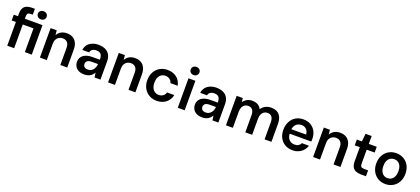

<svg xmlns="http://www.w3.org/2000/svg" viewBox="57 -1927 6854 3134"><g transform="rotate(20 3484.0 -360.0)"><path d="M94 0V-412H21V-512H94V-559Q94 -617 113.5 -652.5Q133 -688 170 -704Q207 -720 258 -720H312V-618H276Q243 -618 228.5 -604.5Q214 -591 214 -558V-512H520V0H400V-412H214V0ZM461 -591Q428 -591 406.5 -611Q385 -631 385 -662Q385 -692 406.5 -712Q428 -732 461 -732Q495 -732 516 -712Q537 -692 537 -662Q537 -631 516 -611Q495 -591 461 -591Z M661 0V-512H767L775 -431Q798 -474 841 -499Q884 -524 943 -524Q1003 -524 1046 -499.5Q1089 -475 1112.5 -427Q1136 -379 1136 -309V0H1016V-297Q1016 -358 987.5 -390.5Q959 -423 905 -423Q871 -423 842.5 -407Q814 -391 797.5 -360Q781 -329 781 -284V0Z M1436 12Q1374 12 1333.5 -9Q1293 -30 1273 -66Q1253 -102 1253 -144Q1253 -192 1277.5 -227.5Q1302 -263 1350 -282.5Q1398 -302 1467 -302H1593Q1593 -344 1583 -371.5Q1573 -399 1550 -412.5Q1527 -426 1489 -426Q1449 -426 1421.5 -408Q1394 -390 1387 -354H1269Q1275 -407 1304.5 -445Q1334 -483 1382.5 -503.5Q1431 -524 1490 -524Q1561 -524 1611 -500Q1661 -476 1687 -430.5Q1713 -385 1713 -321V0H1611L1599 -81Q1588 -61 1572.5 -44Q1557 -27 1537 -14.5Q1517 -2 1491.5 5Q1466 12 1436 12ZM1462 -83Q1490 -83 1512.5 -94Q1535 -105 1551.5 -124Q1568 -143 1577.5 -168Q1587 -193 1589 -221V-225H1480Q1445 -225 1422.5 -216Q1400 -207 1390 -190.5Q1380 -174 1380 -153Q1380 -131 1390 -115Q1400 -99 1418.5 -91Q1437 -83 1462 -83Z M1845 0V-512H1951L1959 -431Q1982 -474 2025 -499Q2068 -524 2127 -524Q2187 -524 2230 -499.5Q2273 -475 2296.5 -427Q2320 -379 2320 -309V0H2200V-297Q2200 -358 2171.5 -390.5Q2143 -423 2089 -423Q2055 -423 2026.5 -407Q1998 -391 1981.5 -360Q1965 -329 1965 -284V0Z M2691 12Q2616 12 2558 -22Q2500 -56 2467 -116Q2434 -176 2434 -254Q2434 -334 2467 -395Q2500 -456 2558 -490Q2616 -524 2691 -524Q2786 -524 2850 -474.5Q2914 -425 2932 -337H2806Q2796 -377 2764.5 -399.5Q2733 -422 2690 -422Q2651 -422 2621 -402.5Q2591 -383 2574 -346Q2557 -309 2557 -256Q2557 -217 2566.5 -186Q2576 -155 2594 -133.5Q2612 -112 2636.5 -101Q2661 -90 2690 -90Q2719 -90 2742.5 -100Q2766 -110 2783 -129Q2800 -148 2806 -175H2932Q2915 -90 2850 -39Q2785 12 2691 12Z M3056 0V-512H3176V0ZM3116 -590Q3083 -590 3061.5 -610.5Q3040 -631 3040 -661Q3040 -692 3061.5 -711.5Q3083 -731 3116 -731Q3149 -731 3170.5 -711.5Q3192 -692 3192 -661Q3192 -631 3170.5 -610.5Q3149 -590 3116 -590Z M3484 12Q3422 12 3381.5 -9Q3341 -30 3321 -66Q3301 -102 3301 -144Q3301 -192 3325.5 -227.5Q3350 -263 3398 -282.5Q3446 -302 3515 -302H3641Q3641 -344 3631 -371.5Q3621 -399 3598 -412.5Q3575 -426 3537 -426Q3497 -426 3469.5 -408Q3442 -390 3435 -354H3317Q3323 -407 3352.5 -445Q3382 -483 3430.5 -503.5Q3479 -524 3538 -524Q3609 -524 3659 -500Q3709 -476 3735 -430.5Q3761 -385 3761 -321V0H3659L3647 -81Q3636 -61 3620.5 -44Q3605 -27 3585 -14.5Q3565 -2 3539.5 5Q3514 12 3484 12ZM3510 -83Q3538 -83 3560.5 -94Q3583 -105 3599.5 -124Q3616 -143 3625.5 -168Q3635 -193 3637 -221V-225H3528Q3493 -225 3470.5 -216Q3448 -207 3438 -190.5Q3428 -174 3428 -153Q3428 -131 3438 -115Q3448 -99 3466.5 -91Q3485 -83 3510 -83Z M3893 0V-512H3999L4008 -444Q4032 -481 4072 -502.5Q4112 -524 4162 -524Q4199 -524 4229.5 -514.5Q4260 -505 4283 -485Q4306 -465 4320 -436Q4348 -478 4393 -501Q4438 -524 4489 -524Q4553 -524 4596 -499.5Q4639 -475 4661 -426.5Q4683 -378 4683 -308V0H4564V-296Q4564 -358 4538.5 -390.5Q4513 -423 4463 -423Q4430 -423 4404 -406.5Q4378 -390 4363 -358.5Q4348 -327 4348 -282V0H4229V-296Q4229 -358 4203 -390.5Q4177 -423 4126 -423Q4094 -423 4068.5 -406.5Q4043 -390 4028 -358.5Q4013 -327 4013 -282V0Z M5050 12Q4976 12 4919 -21Q4862 -54 4830 -114Q4798 -174 4798 -253Q4798 -333 4830 -394.5Q4862 -456 4918.5 -490Q4975 -524 5051 -524Q5127 -524 5181 -491Q5235 -458 5264.5 -401.5Q5294 -345 5294 -274Q5294 -264 5294 -252.5Q5294 -241 5292 -227H4885V-305H5174Q5171 -362 5136.5 -394.5Q5102 -427 5051 -427Q5014 -427 4983.5 -409.5Q4953 -392 4934.5 -357.5Q4916 -323 4916 -271V-242Q4916 -193 4933.5 -158Q4951 -123 4981 -105Q5011 -87 5049 -87Q5093 -87 5119 -104Q5145 -121 5158 -150H5280Q5266 -104 5234.5 -67.5Q5203 -31 5156 -9.5Q5109 12 5050 12Z M5407 0V-512H5513L5521 -431Q5544 -474 5587 -499Q5630 -524 5689 -524Q5749 -524 5792 -499.5Q5835 -475 5858.5 -427Q5882 -379 5882 -309V0H5762V-297Q5762 -358 5733.5 -390.5Q5705 -423 5651 -423Q5617 -423 5588.5 -407Q5560 -391 5543.5 -360Q5527 -329 5527 -284V0Z M6235 0Q6185 0 6147 -16Q6109 -32 6088.5 -69Q6068 -106 6068 -169V-412H5980V-512H6068L6082 -649H6188V-512H6326V-412H6188V-169Q6188 -131 6204 -116.5Q6220 -102 6260 -102H6325V0Z M6664 12Q6591 12 6533.5 -22Q6476 -56 6443.5 -116.5Q6411 -177 6411 -256Q6411 -336 6444 -396.5Q6477 -457 6534.5 -490.5Q6592 -524 6665 -524Q6738 -524 6795 -490.5Q6852 -457 6884.5 -397Q6917 -337 6917 -256Q6917 -177 6884.5 -116.5Q6852 -56 6794.5 -22Q6737 12 6664 12ZM6664 -91Q6701 -91 6730.5 -109.5Q6760 -128 6777.5 -165Q6795 -202 6795 -256Q6795 -311 6778 -347.5Q6761 -384 6731.5 -402.5Q6702 -421 6665 -421Q6629 -421 6599 -402.5Q6569 -384 6551.5 -347.5Q6534 -311 6534 -256Q6534 -202 6551.5 -165Q6569 -128 6598 -109.5Q6627 -91 6664 -91Z"/></g></svg>

Font: DM Sans 12pt SemiBold
Style: Regular
Weight: 600
Version: Version 4.004;gftools[0.9.30]